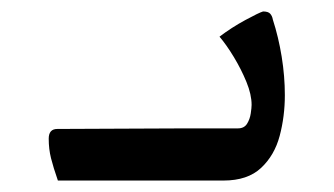

<svg xmlns="http://www.w3.org/2000/svg" viewBox="-20 -315 582 335"><path d="M80 -90Q133 -90 191.5 -90.5Q250 -91 303.5 -91Q357 -91 395 -91Q406 -91 411 -99Q416 -107 417.5 -117Q419 -127 419 -132Q419 -150 410 -172Q401 -194 388 -215.5Q375 -237 363 -251Q384 -267 408 -280Q432 -293 439 -295Q448 -295 451.5 -291Q455 -287 456 -281Q466 -250 471.5 -216Q477 -182 477 -149Q477 -112 468 -78Q459 -44 435.5 -22Q412 0 370 0Q319 0 261 0Q203 0 154.5 0Q106 0 81 0Q73 -23 69 -39Q65 -55 65 -73Q65 -90 80 -90Z"/></svg>

Font: Ruwudu
Style: Regular
Weight: 400
Designer: Becca Hirsbrunner Spalinger
Foundry: SIL International
Version: Version 3.000